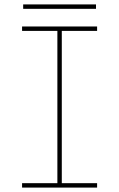

<svg xmlns="http://www.w3.org/2000/svg" viewBox="-20 -850 540 870"><path d="M80 0V-20H240V-710H80V-730H420V-710H260V-20H420V0ZM85 -810V-830H415V-810Z"/></svg>

Font: M PLUS Code Latin Thin
Style: Regular
Weight: 250
Designer: Coji Morishita
Foundry: UNDERFOREST DESIGN
Version: Version 1.002; ttfautohint (v1.8.3)